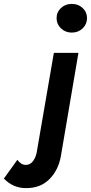

<svg xmlns="http://www.w3.org/2000/svg" viewBox="-161 -731 466 984"><path d="M151.5 -585.5Q129 -607 129 -638Q129 -669 151.5 -690Q174 -711 207 -711Q240 -711 262.5 -690Q285 -669 285 -638Q285 -607 262.5 -585.5Q240 -564 207 -564Q174 -564 151.5 -585.5ZM-72 88Q-53 114 -30 114Q-6 115 9.5 93Q25 71 29 39L115 -460H241L151 69Q138 142 91.5 188Q45 234 -29 233Q-94 233 -141 184Z"/></svg>

Font: Jost* 600 Semi
Style: Italic
Weight: 600
Italic angle: -10°
Version: Version 3.500